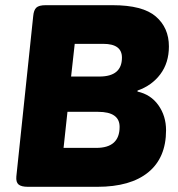

<svg xmlns="http://www.w3.org/2000/svg" viewBox="-20 -720 687 740"><path d="M88 0Q62 0 51.5 -9Q41 -18 43 -40L108 -658Q110 -681 120 -690.5Q130 -700 156 -700H414Q530 -700 580.5 -656.5Q631 -613 631 -541Q631 -478 598 -434Q565 -390 510 -371V-367Q561 -356 590.5 -314.5Q620 -273 620 -218Q620 -112 551.5 -56Q483 0 355 0ZM254 -425H363Q450 -425 450 -498Q450 -551 378 -551H268ZM225 -150H351Q441 -150 441 -231Q441 -289 358 -289H240Z"/></svg>

Font: Asap Semi Expanded Semi Expanded ExtraBold
Style: Italic
Weight: 800
Width: 6
Italic angle: -6°
Designer: Pablo Cosgaya
Foundry: Omnibus-Type
Version: Version 3.001; ttfautohint (v1.8.4.7-5d5b)